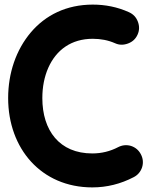

<svg xmlns="http://www.w3.org/2000/svg" viewBox="-20 -752 656 839"><path d="M581.1 -600.6C589.4 -618.7 589.8 -637.7 582.5 -657.2C575.2 -676.8 562 -690.4 543.5 -698.7C492.7 -721.7 439.5 -731.9 385.3 -731.9C270.5 -731.9 178.7 -686 114.7 -610.4C50.3 -534.2 15.6 -433.1 15.6 -323.2C15.6 -103 160.2 66.9 383.3 66.9C446.8 66.9 507.3 51.8 564.5 22C582.5 12.7 594.7 -2 601.1 -21.5C606.9 -41 605 -59.6 595.7 -77.6C586.4 -95.7 571.8 -107.9 552.7 -114.3C533.2 -120.1 514.2 -118.2 496.1 -108.9C461.4 -90.8 423.8 -81.5 383.3 -81.5C239.7 -81.5 165 -182.1 165 -323.2C165 -372.6 173.8 -416.5 190.9 -455.6C225.6 -533.7 291.5 -582.5 385.3 -582.5C420.4 -582.5 453.1 -576.2 482.9 -563C501 -554.7 520 -554.7 539.6 -562C559.1 -569.3 572.8 -582 581.1 -600.6Z"/></svg>

Font: Mikhak ExtraBold
Style: Regular
Weight: 800
Designer: Amin Abedi
Version: Version 3.2